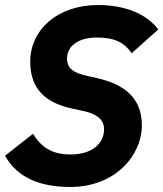

<svg xmlns="http://www.w3.org/2000/svg" viewBox="-25 -730 648 762"><path d="M255 12C432 12 538 -113 538 -233C538 -342 467 -396 360 -420L316 -430C268 -441 241 -458 241 -498C241 -547 286 -581 358 -581C429 -581 466 -563 498 -519L603 -613C555 -677 468 -710 364 -710C203 -710 95 -612 95 -485C95 -373 160 -321 262 -299L308 -289C353 -279 388 -259 388 -217C388 -159 339 -117 255 -117C183 -117 140 -144 106 -199L-5 -112C46 -21 139 12 255 12Z"/></svg>

Font: LVC Sans
Style: Bold Italic
Weight: 700
Italic angle: -11.31°
Designer: Mike Abbink, Paul van der Laan, Pieter van Rosmalen
Foundry: Bold Monday
Version: Version 3.0